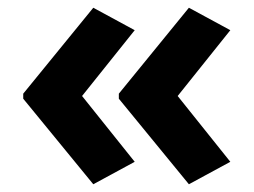

<svg xmlns="http://www.w3.org/2000/svg" viewBox="-20 -522 655 496"><path d="M40 -280 221 -502 328 -444 192 -274 328 -104 221 -46 40 -267ZM287 -280 468 -502 575 -444 439 -274 575 -104 468 -46 287 -267Z"/></svg>

Font: Noto Sans Vithkuqi
Style: Bold
Weight: 700
Version: Version 1.001; ttfautohint (v1.8.4.7-5d5b)